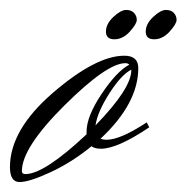

<svg xmlns="http://www.w3.org/2000/svg" viewBox="-26 -366 375 386"><path d="M284 -287Q267 -287 267 -302.5Q267 -318 282 -332Q297 -346 307.5 -346Q318 -346 323.5 -340Q329 -334 329 -326Q329 -318 315 -302.5Q301 -287 284 -287ZM204 -287Q187 -287 187 -302.5Q187 -318 202 -332Q217 -346 227.5 -346Q238 -346 243.5 -340Q249 -334 249 -326Q249 -318 235 -302.5Q221 -287 204 -287ZM238 -226V-225Q238 -188 166 -114Q170 -141 194 -178.5Q218 -216 238 -226ZM25 -16Q18 -16 18 -22Q18 -69 103.5 -154Q189 -239 226 -239Q231 -239 234 -236Q209 -223 178.5 -177.5Q148 -132 148 -101V-96Q63 -16 25 -16ZM-6 -30Q-6 0 13.5 0Q33 0 76 -20Q119 -40 158 -72Q164 -67 177 -67Q210 -67 274 -110L269 -120Q216 -85 188 -85Q182 -85 176 -87Q252 -158 252 -229Q252 -254 224 -254Q167 -254 80.5 -179.5Q-6 -105 -6 -30Z"/></svg>

Font: Herr Von Muellerhoff
Style: Regular
Weight: 400
Version: Version 1.000